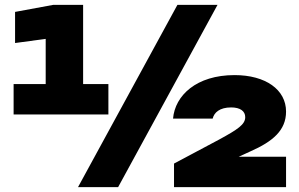

<svg xmlns="http://www.w3.org/2000/svg" viewBox="-20 -770 1231 790"><path d="M855 -282C861 -307 884 -328 931 -328C968 -328 989 -313 989 -288C989 -258 959 -238 882 -196L696 -97V0H1157V-125H962L1010 -147C1103 -188 1157 -234 1157 -311C1157 -401 1073 -461 945 -461C788 -461 700 -377 692 -282ZM199 -750 42 -721V-593L168 -610V-424H36V-299H426V-424H322V-750ZM301 0H466L875 -750H710Z"/></svg>

Font: Bounded ExtBd
Style: Regular
Weight: 800
Designer: Vlad Churkin
Version: Version 3.0